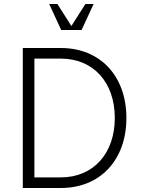

<svg xmlns="http://www.w3.org/2000/svg" viewBox="-20 -940 713 960"><path d="M94 0H284C481 0 612 -140 612 -350C612 -560 481 -700 284 -700H94ZM284 -53H152V-647H284C446 -647 554 -529 554 -350C554 -172 446 -53 284 -53ZM286 -790H388L448 -920H407L337 -810L267 -920H226Z"/></svg>

Font: Uncut Sans Light
Style: Regular
Weight: 300
Designer: Kasper Nordkvist
Foundry: UNCUT.wtf
Version: Version 1.304;Glyphs 3.2 (3246)